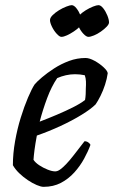

<svg xmlns="http://www.w3.org/2000/svg" viewBox="-20 -725 443 745"><path d="M149 0Q139 0 122.5 -7Q106 -14 88 -26Q70 -38 54.5 -53Q39 -68 30 -84Q30 -129 38.5 -177Q47 -225 60.5 -268.5Q74 -312 88.5 -346Q103 -380 114 -397Q123 -408 143 -425Q163 -442 190 -459.5Q217 -477 248 -488.5Q279 -500 312 -500Q327 -500 347 -489Q367 -478 382 -464Q397 -450 398 -441Q395 -419 387.5 -396Q380 -373 370 -353Q360 -333 351 -320Q333 -302 296.5 -279.5Q260 -257 214.5 -236Q169 -215 123 -199Q117 -167 114 -144Q111 -121 110 -105Q117 -94 132 -84Q147 -74 164.5 -67Q182 -60 194 -60Q203 -60 213 -67Q223 -74 236.5 -88Q250 -102 267 -124Q284 -146 308 -177Q316 -177 322.5 -172.5Q329 -168 331 -163Q322 -138 306.5 -109.5Q291 -81 268.5 -56Q246 -31 216.5 -15.5Q187 0 149 0ZM134 -253Q168 -266 201 -280Q234 -294 263 -308.5Q292 -323 310 -337Q312 -348 312.5 -360Q313 -372 313 -382Q314 -396 313.5 -409Q313 -422 309 -433Q300 -435 290.5 -436Q281 -437 271 -437Q253 -437 235.5 -433Q218 -429 202 -422Q180 -390 163 -344.5Q146 -299 134 -253ZM218 -582Q211 -582 200 -594Q189 -606 181.5 -621.5Q174 -637 174 -647Q174 -656 184 -666Q194 -676 208.5 -685Q223 -694 237.5 -699.5Q252 -705 258 -705Q267 -705 276.5 -693Q286 -681 292.5 -665Q299 -649 299 -638Q299 -631 289.5 -621.5Q280 -612 266.5 -603Q253 -594 240 -588Q227 -582 218 -582ZM323 -582Q315 -582 304 -593.5Q293 -605 285.5 -621Q278 -637 278 -647Q278 -656 288 -666Q298 -676 312.5 -685Q327 -694 341 -699.5Q355 -705 362 -705Q371 -705 380.5 -693Q390 -681 396.5 -665Q403 -649 403 -638Q403 -631 394 -621.5Q385 -612 371.5 -602.5Q358 -593 344.5 -587.5Q331 -582 323 -582Z"/></svg>

Font: Texturina 12pt
Style: Italic
Weight: 400
Italic angle: -11°
Designer: Guillermo Torres Carreño
Foundry: Omnibus-Type
Version: Version 1.002